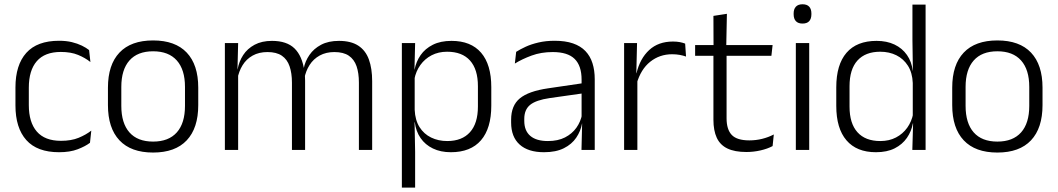

<svg xmlns="http://www.w3.org/2000/svg" viewBox="-20 -684 4827 876"><path d="M249.5 10.5Q149.5 10.5 100 -45Q50.5 -100.5 50.5 -203V-285Q50.5 -387.5 100 -442.8Q149.5 -498 249.5 -498Q282 -498 307.8 -491.8Q333.5 -485.5 353.5 -475.8Q373.5 -466 386.5 -455.5L392.5 -401Q369 -420 336.2 -433.5Q303.5 -447 257.5 -447Q184.5 -447 148 -405Q111.5 -363 111.5 -284V-204.5Q111.5 -126 148 -83.8Q184.5 -41.5 258 -41.5Q305 -41.5 338.5 -55.2Q372 -69 396.5 -88L390.5 -32.5Q369.5 -16.5 334.5 -3Q299.5 10.5 249.5 10.5Z M678.5 12Q577.5 12 525 -43.8Q472.5 -99.5 472.5 -204.5V-284Q472.5 -388.5 525 -444Q577.5 -499.5 678.5 -499.5Q779.5 -499.5 832 -444Q884.5 -388.5 884.5 -284V-204.5Q884.5 -99.5 832 -43.8Q779.5 12 678.5 12ZM678.5 -38Q749.5 -38 786.8 -80Q824 -122 824 -201V-287.5Q824 -366 786.8 -408Q749.5 -450 678.5 -450Q607.5 -450 570.5 -408Q533.5 -366 533.5 -287.5V-201Q533.5 -122 570.5 -80Q607.5 -38 678.5 -38Z M1617.5 0V-307Q1617.5 -350.5 1606.8 -381.8Q1596 -413 1571.5 -429.8Q1547 -446.5 1505.5 -446.5Q1467.5 -446.5 1438.8 -430.8Q1410 -415 1392.5 -387.5Q1375 -360 1368.5 -325.5L1357 -371H1365.5Q1372 -404.5 1391.8 -433.2Q1411.5 -462 1445 -479.8Q1478.5 -497.5 1526.5 -497.5Q1581 -497.5 1614.5 -475.8Q1648 -454 1663 -412.8Q1678 -371.5 1678 -313.5V0ZM1006 0V-487.5H1066.5L1063.5 -366.5L1066.5 -363.5V0ZM1312 0V-307Q1312 -350 1301.2 -381.5Q1290.5 -413 1266 -429.8Q1241.5 -446.5 1200.5 -446.5Q1161.5 -446.5 1132.8 -430.5Q1104 -414.5 1086.8 -386.5Q1069.5 -358.5 1063 -322.5L1049.5 -367.5H1064Q1070.5 -403.5 1089.5 -432.8Q1108.5 -462 1141.5 -479.8Q1174.5 -497.5 1221 -497.5Q1288.5 -497.5 1323.8 -463Q1359 -428.5 1368.5 -360.5Q1370.5 -350 1371.2 -338.8Q1372 -327.5 1372 -316V0Z M2037 10.5Q1990.5 10.5 1955.2 -6.5Q1920 -23.5 1898.8 -54.2Q1877.5 -85 1872.5 -126.5H1852.5L1872 -183Q1874 -136 1894 -104.2Q1914 -72.5 1947 -56.5Q1980 -40.5 2020.5 -40.5Q2088 -40.5 2124.2 -80.8Q2160.5 -121 2160.5 -198V-291Q2160.5 -367.5 2124.5 -407.8Q2088.5 -448 2020 -448Q1980.5 -448 1949.2 -431.8Q1918 -415.5 1897.8 -387.2Q1877.5 -359 1870.5 -322L1854 -366.5H1871.5Q1878.5 -403 1899 -432.5Q1919.5 -462 1954.8 -479.8Q1990 -497.5 2040 -497.5Q2128.5 -497.5 2175 -443.5Q2221.5 -389.5 2221.5 -286.5V-202Q2221.5 -98.5 2174.5 -44Q2127.5 10.5 2037 10.5ZM1813.5 172V-487.5H1874L1871 -366L1872 -346V-139.5L1871.5 -125.5L1874 9V172Z M2633 0 2636 -121.5 2633.5 -131V-288.5V-321Q2633.5 -384 2601.8 -415.2Q2570 -446.5 2502 -446.5Q2449 -446.5 2405.5 -430.5Q2362 -414.5 2329 -394L2335 -447.5Q2353 -459 2378.5 -470.8Q2404 -482.5 2437.2 -490.2Q2470.5 -498 2510.5 -498Q2559.5 -498 2594.2 -486Q2629 -474 2651 -451Q2673 -428 2683.2 -395.5Q2693.5 -363 2693.5 -322.5V0ZM2462 10.5Q2389.5 10.5 2350.8 -24.5Q2312 -59.5 2312 -125V-138Q2312 -202.5 2351.8 -235.2Q2391.5 -268 2480.5 -281L2643.5 -305L2646.5 -259L2488 -236.5Q2426 -227.5 2399 -205.8Q2372 -184 2372 -141.5V-132.5Q2372 -87.5 2399.5 -64Q2427 -40.5 2480 -40.5Q2525.5 -40.5 2557.8 -57Q2590 -73.5 2609.8 -101.2Q2629.5 -129 2636 -163.5L2648 -120.5H2635.5Q2629.5 -86 2609.2 -56Q2589 -26 2552.8 -7.8Q2516.5 10.5 2462 10.5Z M2884.5 -301.5 2869 -348 2884 -350Q2900 -417 2942 -455.8Q2984 -494.5 3050.5 -494.5Q3068 -494.5 3082 -491.8Q3096 -489 3106 -485L3110 -426Q3097.5 -430.5 3081.5 -433.5Q3065.5 -436.5 3046.5 -436.5Q2989.5 -436.5 2946.5 -402.2Q2903.5 -368 2884.5 -301.5ZM2827.5 0V-487.5H2886.5L2883 -341L2888 -336V0Z M3385.5 9.5Q3332 9.5 3298.8 -6.5Q3265.5 -22.5 3250.2 -55.5Q3235 -88.5 3235 -137.5V-455.5H3295V-144.5Q3295 -93 3318.8 -68.2Q3342.5 -43.5 3399 -43.5Q3429 -43.5 3457.2 -50.5Q3485.5 -57.5 3510.5 -70.5L3505 -17.5Q3481.5 -5 3450 2.2Q3418.5 9.5 3385.5 9.5ZM3151.5 -429.5V-478.5H3505L3499.5 -429.5ZM3235.5 -471.5 3235 -611.5 3296.5 -621 3293.5 -471.5Z M3611 0V-487.5H3672V0ZM3641.5 -576.5Q3621.5 -576.5 3611.2 -587.5Q3601 -598.5 3601 -619V-622.5Q3601 -642.5 3611.2 -653.5Q3621.5 -664.5 3641.5 -664.5Q3662 -664.5 3672 -653.5Q3682 -642.5 3682 -622.5V-619Q3682 -598.5 3672 -587.5Q3662 -576.5 3641.5 -576.5Z M3976.5 10.5Q3888.5 10.5 3842 -43.8Q3795.5 -98 3795.5 -201V-285.5Q3795.5 -389 3842.2 -443.2Q3889 -497.5 3979.5 -497.5Q4026 -497.5 4061.2 -480.8Q4096.5 -464 4118 -433.2Q4139.5 -402.5 4144.5 -361H4164.5L4144.5 -305.5Q4142.5 -352.5 4122.5 -384Q4102.5 -415.5 4069.8 -431.8Q4037 -448 3996 -448Q3928.5 -448 3892.2 -408Q3856 -368 3856 -290.5V-197.5Q3856 -121 3892 -80.8Q3928 -40.5 3996.5 -40.5Q4037 -40.5 4068 -56.8Q4099 -73 4119.2 -101.2Q4139.5 -129.5 4146.5 -166L4162.5 -121H4145Q4138.5 -85 4117.8 -55Q4097 -25 4062 -7.2Q4027 10.5 3976.5 10.5ZM4142.5 0 4146 -122 4144.5 -142V-347.5L4145 -362L4143 -500.5V-663H4203V0Z M4530.5 12Q4429.5 12 4377 -43.8Q4324.5 -99.5 4324.5 -204.5V-284Q4324.5 -388.5 4377 -444Q4429.5 -499.5 4530.5 -499.5Q4631.5 -499.5 4684 -444Q4736.5 -388.5 4736.5 -284V-204.5Q4736.5 -99.5 4684 -43.8Q4631.5 12 4530.5 12ZM4530.5 -38Q4601.5 -38 4638.8 -80Q4676 -122 4676 -201V-287.5Q4676 -366 4638.8 -408Q4601.5 -450 4530.5 -450Q4459.5 -450 4422.5 -408Q4385.5 -366 4385.5 -287.5V-201Q4385.5 -122 4422.5 -80Q4459.5 -38 4530.5 -38Z"/></svg>

Font: Anek Bangla Medium Light
Style: Regular
Weight: 300
Version: Version 1.003